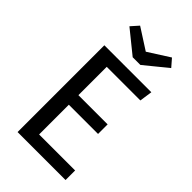

<svg xmlns="http://www.w3.org/2000/svg" viewBox="-271 -993 1078 1078"><g transform="rotate(45 267.5 -454.5)"><path d="M462 -613H195V-388H427V-312H195V-76H481V0H100V-689H473ZM456 -864 321 -754H260L124 -864L164 -909L290 -828L417 -909Z"/></g></svg>

Font: Fira GO
Style: Regular
Weight: 400
Designer: Carrois Corporate
Foundry: Carrois Corporate GbR
Version: Version 0.300